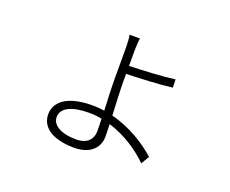

<svg xmlns="http://www.w3.org/2000/svg" viewBox="-109 -789 1217 1015"><g transform="rotate(20 500.0 -281.0)"><path d="M475 -77C475 -28 445 5 384 5C295 5 247 -28 247 -71C247 -126 311 -151 400 -151C425 -151 449 -149 473 -144C474 -117 475 -94 475 -77ZM514 -411C582 -413 699 -418 771 -427L770 -473C697 -463 581 -458 514 -456V-541C514 -562 516 -600 519 -612H460C464 -601 466 -563 466 -540V-371C466 -321 469 -251 472 -189C450 -192 427 -194 404 -194C272 -194 200 -146 200 -70C200 7 274 50 389 50C483 50 525 -3 525 -62C525 -81 524 -105 523 -132C614 -104 695 -50 751 6L778 -40C719 -93 629 -152 521 -179C518 -245 514 -318 514 -369Z"/></g></svg>

Font: Noto Sans CJK KR Light
Style: Regular
Weight: 300
Designer: Ryoko NISHIZUKA (kana & ideographs); Paul D. Hunt (Latin, Greek & Cyrillic); Wenlong ZHANG (bopomofo); Sandoll Communica
Foundry: Adobe Systems Incorporated
Version: Version 1.004;PS 1.004;hotconv 1.0.82;makeotf.lib2.5.63406